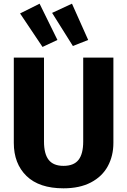

<svg xmlns="http://www.w3.org/2000/svg" viewBox="-20 -1006 691 1043"><path d="M596 -230Q596 -159 565.5 -103Q535 -47 474 -15Q413 17 325 17Q193 17 124 -50Q55 -117 55 -230V-693H219V-237Q219 -170 244.5 -137.5Q270 -105 325 -105Q381 -105 406.5 -137.5Q432 -170 432 -237V-693H596ZM292 -789 211 -751 89 -933 195 -986ZM459 -789 376 -756 263 -936 371 -986Z"/></svg>

Font: FiraGOUPP
Style: Bold
Weight: 700
Designer: bBox Type
Foundry: bBox Type GmbH
Version: Version 1.001